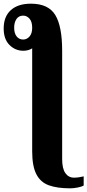

<svg xmlns="http://www.w3.org/2000/svg" viewBox="-97 -784 475 1044"><path d="M284 240Q214 240 168.5 223.5Q123 207 100.5 163Q78 119 78 39V-521Q57 -508 30 -508Q-14 -508 -45.5 -539.5Q-77 -571 -77 -629Q-77 -694 -38 -729Q1 -764 71 -764Q166 -764 203.5 -702.5Q241 -641 241 -508V81Q241 133 258.5 157.5Q276 182 305 182Q319 182 332 180Q345 178 358 175V225Q348 231 326 235.5Q304 240 284 240ZM29 -569Q49 -569 63.5 -585.5Q78 -602 78 -633Q78 -666 63.5 -682.5Q49 -699 29 -699Q5 -699 -7.5 -680.5Q-20 -662 -20 -633Q-20 -603 -6.5 -586Q7 -569 29 -569Z"/></svg>

Font: Noto Serif ExtraCondensed Black
Style: Regular
Weight: 900
Width: 2
Designer: Monotype Design Team
Foundry: Monotype Imaging Inc.
Version: Version 2.015; ttfautohint (v1.8.4.7-5d5b)